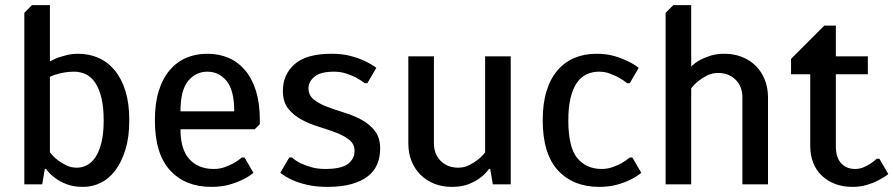

<svg xmlns="http://www.w3.org/2000/svg" viewBox="-20 -720 3490 750"><path d="M175 -125Q188 -108 205 -95Q219 -84 238 -74.5Q257 -65 280 -65Q301 -65 320 -75Q339 -85 353.5 -107Q368 -129 376.5 -164Q385 -199 385 -250Q385 -302 376 -338.5Q367 -375 351.5 -397.5Q336 -420 315 -430Q294 -440 270 -440Q249 -440 232 -437Q215 -434 202 -430Q187 -426 175 -420ZM175 -700V-480Q189 -488 207 -495Q222 -500 242 -505Q262 -510 285 -510Q328 -510 364.5 -494Q401 -478 428 -445.5Q455 -413 470 -364.5Q485 -316 485 -250Q485 -184 470 -135.5Q455 -87 430.5 -54.5Q406 -22 373.5 -6Q341 10 305 10Q267 10 240 -0.5Q213 -11 195 -25Q174 -40 160 -60H155L145 0H75V-670L105 -700Z M790 -510Q835 -510 872.5 -494Q910 -478 937.5 -445.5Q965 -413 980 -364.5Q995 -316 995 -250V-235L975 -215H685Q685 -136 720 -98Q755 -60 815 -60Q838 -60 857.5 -67Q877 -74 892 -82Q910 -92 925 -105H935L970 -45Q951 -29 925 -17Q903 -6 873 2Q843 10 805 10Q704 10 644.5 -54.5Q585 -119 585 -250Q585 -316 600 -364.5Q615 -413 642.5 -445.5Q670 -478 707.5 -494Q745 -510 790 -510ZM790 -440Q745 -440 715 -404Q685 -368 685 -285H895Q895 -368 865 -404Q835 -440 790 -440Z M1260 10Q1215 10 1180 2Q1145 -6 1122 -17Q1095 -29 1075 -45L1110 -105H1120Q1135 -92 1155 -82Q1172 -74 1196 -67Q1220 -60 1250 -60Q1314 -60 1339.5 -80Q1365 -100 1365 -130Q1365 -157 1344.5 -173.5Q1324 -190 1292.5 -202Q1261 -214 1225 -225Q1189 -236 1157.5 -253Q1126 -270 1105.5 -296Q1085 -322 1085 -365Q1085 -429 1131 -469.5Q1177 -510 1275 -510Q1317 -510 1349 -501.5Q1381 -493 1404 -482Q1430 -470 1450 -455L1415 -395H1405Q1389 -407 1371 -417Q1355 -425 1333 -432.5Q1311 -440 1285 -440Q1232 -440 1208.5 -420.5Q1185 -401 1185 -375Q1185 -348 1205.5 -331.5Q1226 -315 1257.5 -303Q1289 -291 1325 -280Q1361 -269 1392.5 -252Q1424 -235 1444.5 -208.5Q1465 -182 1465 -140Q1465 -106 1453.5 -78.5Q1442 -51 1417 -31.5Q1392 -12 1353 -1Q1314 10 1260 10Z M1770 -65Q1793 -65 1812 -74.5Q1831 -84 1845 -95Q1862 -108 1875 -125V-500H1975V0H1905L1895 -60H1890Q1876 -40 1855 -25Q1837 -11 1810 -0.5Q1783 10 1745 10Q1707 10 1676 -2.5Q1645 -15 1622.5 -37.5Q1600 -60 1587.5 -91Q1575 -122 1575 -160V-500H1675V-160Q1675 -118 1701.5 -91.5Q1728 -65 1770 -65Z M2320 -440Q2294 -440 2272 -430Q2250 -420 2234 -397.5Q2218 -375 2209 -338.5Q2200 -302 2200 -250Q2200 -145 2235 -102.5Q2270 -60 2330 -60Q2353 -60 2372.5 -67Q2392 -74 2407 -82Q2425 -92 2440 -105H2450L2485 -45Q2466 -29 2440 -17Q2418 -6 2388 2Q2358 10 2320 10Q2219 10 2159.5 -54.5Q2100 -119 2100 -250Q2100 -316 2115 -364.5Q2130 -413 2158 -445.5Q2186 -478 2224.5 -494Q2263 -510 2310 -510Q2348 -510 2378 -501.5Q2408 -493 2430 -482Q2456 -470 2475 -455L2440 -395H2430Q2415 -407 2397 -417Q2382 -425 2362.5 -432.5Q2343 -440 2320 -440Z M2680 -700V-460Q2694 -474 2713 -485Q2730 -494 2754 -502Q2778 -510 2810 -510Q2847 -510 2878.5 -497.5Q2910 -485 2932.5 -462.5Q2955 -440 2967.5 -408.5Q2980 -377 2980 -340V0H2880V-340Q2880 -382 2853.5 -408.5Q2827 -435 2785 -435Q2762 -435 2743 -425.5Q2724 -416 2710 -405Q2693 -392 2680 -375V0H2580V-670L2610 -700Z M3245 -150Q3245 -105 3265.5 -82.5Q3286 -60 3320 -60Q3337 -60 3352 -66Q3367 -72 3379 -80Q3393 -89 3405 -100H3415L3450 -40Q3432 -26 3410 -15Q3391 -5 3365.5 2.5Q3340 10 3310 10Q3272 10 3242 -1.5Q3212 -13 3190 -34Q3168 -55 3156.5 -84.5Q3145 -114 3145 -150V-430H3070V-490L3200 -620H3245V-500H3370V-430H3245Z"/></svg>

Font: Scada
Style: Regular
Weight: 400
Designer: Jovanny Lemonad
Foundry: Jovanny Lemonad
Version: Version 3.005; ttfautohint (v0.91) -l 8 -r 50 -G 200 -x 0 -w